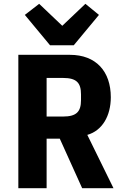

<svg xmlns="http://www.w3.org/2000/svg" viewBox="-20 -985 640 1005"><path d="M224 -259H293L410 0H574L437 -279C515 -301 560 -378 560 -476C560 -611 483 -698 346 -698H76V0H224ZM224 -375V-577H310C380 -577 404 -552 404 -491V-461C404 -400 380 -375 310 -375ZM366 -748 498 -907 427 -965 306 -850 185 -965 110 -907 242 -748Z"/></svg>

Font: IBM Plex Mono
Style: Bold
Weight: 700
Monospace: yes
Designer: Mike Abbink, Paul van der Laan, Pieter van Rosmalen
Foundry: Bold Monday
Version: Version 2.004